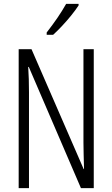

<svg xmlns="http://www.w3.org/2000/svg" viewBox="-20 -967 577 987"><path d="M462 0H396L128 -623H125Q127 -592 128 -560.5Q129 -529 129 -493V0H76V-714H142L410 -98H412Q411 -137 410 -172.5Q409 -208 409 -234V-714H462ZM384 -939Q369 -916 346 -887.5Q323 -859 298 -832.5Q273 -806 253 -788H220V-800Q251 -840 275 -875Q299 -910 320 -947H384Z"/></svg>

Font: Noto Sans Malayalam ExtraCondensed Light
Style: Regular
Weight: 300
Width: 2
Designer: Jelle Bosma - Monotype Design Team
Foundry: Monotype Imaging Inc.
Version: Version 2.104; ttfautohint (v1.8.4.7-5d5b)